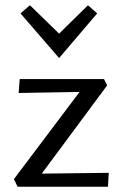

<svg xmlns="http://www.w3.org/2000/svg" viewBox="-20 -711 463 731"><path d="M350 -660 205 -490 58 -660 94 -691 205 -583 315 -691ZM139 -50 394 -53 391 0H47L33 -29L283 -361L51 -357L55 -410H376L388 -386Z"/></svg>

Font: EauTest Medium
Style: Regular
Weight: 500
Designer: Christian Thalmann (Catharsis Fonts)
Version: Version 0.001;PS 000.001;hotconv 1.0.88;makeotf.lib2.5.64775